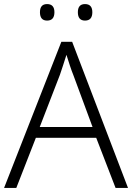

<svg xmlns="http://www.w3.org/2000/svg" viewBox="-20 -922 648 942"><path d="M547 0 452 -246H156L60 0H0L281 -717H334L608 0ZM339 -556Q333 -570 323 -600Q313 -630 306 -653Q298 -626 289 -600Q280 -574 274 -555L175 -299H434ZM176 -862Q176 -902 211 -902Q247 -902 247 -862Q247 -821 211 -821Q176 -821 176 -862ZM362 -862Q362 -902 397 -902Q433 -902 433 -862Q433 -821 397 -821Q362 -821 362 -862Z"/></svg>

Font: Noto Sans Gurmukhi UI Light
Style: Regular
Weight: 300
Designer: Jelle Bosma - Monotype Design Team
Foundry: Monotype Imaging Inc.
Version: Version 2.004; ttfautohint (v1.8.4.7-5d5b)